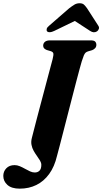

<svg xmlns="http://www.w3.org/2000/svg" viewBox="-106 -946 623 1170"><path d="M392.1 -571.9Q388.4 -559.9 379.9 -528.6Q371.4 -497.2 359.7 -452.8Q348.1 -408.3 334.7 -356.4Q321.4 -304.5 307.5 -250.8Q293.6 -197.1 281 -147.7Q268.4 -98.4 258.1 -59Q247.9 -19.6 241.5 3.4Q226 69.9 193.6 114.3Q161.2 158.8 115.7 181.2Q70.3 203.6 14.4 203.6Q-35.5 203.6 -60.7 180.9Q-85.9 158.3 -85.9 126Q-85.9 98.7 -67.5 79.5Q-49.1 60.2 -16.9 60.2Q-1.1 60.2 14.9 67Q31 73.7 46.7 82.7Q62.4 91.6 77.3 98.4Q92.2 105.1 105.7 105.1Q123.9 105.1 134.8 94Q145.8 82.8 145.8 58.7Q145.8 46.2 138.1 33Q130.4 19.9 119.7 5.2Q109 -9.6 99.4 -26.4Q89.8 -43.3 86 -63.1Q82.1 -82.9 88.4 -106.5Q91.8 -120 99.3 -149.1Q106.7 -178.3 117 -217.6Q127.3 -256.9 139.1 -301.5Q150.9 -346.2 162.8 -390.6Q174.6 -435 185 -474.5Q195.4 -513.9 203.2 -542.9Q211 -571.9 214.5 -585Q221.1 -611.3 219 -620.6Q216.8 -629.9 202.8 -634.3L178.6 -641.4Q167.6 -646 162.4 -652.1Q157.1 -658.2 157.1 -667.6Q157.1 -682 167.6 -691Q178 -700 198.7 -700H446.7Q467.1 -700 474.1 -692.4Q481.2 -684.7 481.2 -672.7Q481.2 -660.6 473.5 -652.3Q465.8 -644 454.9 -640.1L430 -632.8Q421.1 -629.9 415.4 -624.8Q409.8 -619.6 404.7 -607.7Q399.7 -595.8 392.1 -571.9ZM394.3 -839.7H317.1L443.3 -757.5Q465.8 -742.4 485.3 -755Q492.6 -760.1 496.2 -769.7Q499.9 -779.3 492.6 -790L424.6 -895.4Q414.7 -909.4 405.6 -917.8Q396.5 -926.2 379 -926.2Q361.6 -926.2 347.6 -917.8Q333.6 -909.4 315.4 -895.4L194.2 -790Q180.6 -779.3 178.6 -769.7Q176.6 -760.1 181 -755Q187.1 -749 198.1 -749.6Q209.1 -750.2 224.4 -757.5Z"/></svg>

Font: Fraunces
Style: Italic
Weight: 900
Italic angle: -16°
Version: Version 1.000;[0bf87f6ff]